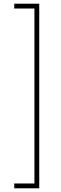

<svg xmlns="http://www.w3.org/2000/svg" viewBox="-20 -852 331 1037"><path d="M57 139V165H192V-832H57V-806H166V139Z"/></svg>

Font: Noto Sans Devanagari Condensed Thin
Style: Regular
Weight: 100
Width: 3
Designer: Jelle Bosma - Monotype Design Team
Foundry: Monotype Imaging Inc.
Version: Version 2.004